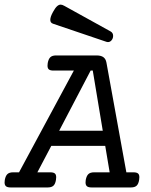

<svg xmlns="http://www.w3.org/2000/svg" viewBox="-45 -823 665 843"><path d="M422.4 -547.9 509.8 -66.4H541Q554.7 -66.4 560.8 -61.5Q566.9 -56.6 566.9 -44.9Q566.9 -37.6 565.9 -33.2Q563 -15.1 554.7 -7.6Q546.4 0 529.8 0H356.9Q343.3 0 336.9 -5.1Q330.6 -10.3 330.6 -22Q330.6 -25.4 331.5 -33.2Q335 -51.3 343.3 -58.8Q351.6 -66.4 368.2 -66.4H436.5L417 -182.6H180.2L119.1 -66.4H175.8Q189.5 -66.4 195.6 -61.5Q201.7 -56.6 201.7 -44.9Q201.7 -37.6 200.7 -33.2Q197.8 -15.1 189.5 -7.6Q181.2 0 164.6 0H1.5Q-12.2 0 -18.6 -5.1Q-24.9 -10.3 -24.9 -22Q-24.9 -25.4 -23.9 -33.2Q-20.5 -51.3 -12.2 -58.8Q-3.9 -66.4 12.7 -66.4H38.6L279.3 -513.2H189.5Q175.8 -513.2 169.7 -518.1Q163.6 -522.9 163.6 -534.7Q163.6 -542 164.6 -546.4Q168 -564.5 176.3 -572Q184.6 -579.6 201.2 -579.6H378.9Q398.4 -579.6 408.9 -572Q419.4 -564.5 422.4 -547.9ZM353 -513.2 214.8 -249H406.2L362.3 -513.2ZM451.7 -665.5Q451.7 -654.8 445.1 -646.5Q438.5 -638.2 428.7 -638.2Q426.8 -638.2 422.9 -639.2L188 -718.8Q175.8 -722.7 175.8 -735.8Q175.8 -749.5 188 -771Q197.3 -788.1 205.3 -795.4Q213.4 -802.7 221.2 -802.7Q228 -802.7 237.3 -797.4L440.4 -685.1Q451.7 -678.7 451.7 -665.5Z"/></svg>

Font: Courier Prime
Style: Italic
Weight: 400
Italic angle: -10°
Designer: Alan Dague-Greene
Foundry: Quote-Unquote Apps
Version: Version 3.018